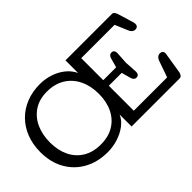

<svg xmlns="http://www.w3.org/2000/svg" viewBox="-115 -1277 1718 1718"><g transform="rotate(-45 744.0 -418.5)"><path d="M463.9 12.2Q337.9 12.2 241.5 -40.8Q145 -93.8 90.6 -189.7Q36.1 -285.6 36.1 -415Q36.1 -512.7 67.4 -592.3Q98.6 -671.9 155.5 -729.5Q212.4 -787.1 291 -818.1Q369.6 -849.1 463.9 -849.1Q530.3 -849.1 592.3 -828.6Q654.3 -808.1 702.4 -769.8Q750.5 -731.4 775.9 -677.2V-836.9H1360.4Q1377.9 -836.9 1386.2 -826.4Q1394.5 -815.9 1400.4 -798.8L1447.3 -644Q1450.2 -633.3 1450.2 -625Q1450.2 -608.9 1440.2 -598.9Q1430.2 -588.9 1414.6 -588.9Q1396.5 -588.9 1383.5 -599.9Q1370.6 -610.8 1364.3 -626L1311.5 -751H889.6V-472.2H1052.7L1077.6 -563Q1081.5 -576.7 1091.6 -586.4Q1101.6 -596.2 1116.7 -596.2Q1133.3 -596.2 1142.1 -585.2Q1150.9 -574.2 1150.9 -557.1L1143.6 -439L1150.9 -316.9Q1150.9 -299.8 1142.1 -288.8Q1133.3 -277.8 1116.7 -277.8Q1101.6 -277.8 1091.6 -287.6Q1081.5 -297.4 1077.6 -311L1052.7 -401.9H889.6V-85.9H1311.5L1368.2 -247.1Q1375 -262.7 1387.2 -273.4Q1399.4 -284.2 1418.5 -284.2Q1434.6 -284.2 1444.3 -274.7Q1454.1 -265.1 1454.1 -248Q1454.1 -237.8 1451.2 -229L1420.4 -38.1Q1415.5 -20.5 1406.7 -10.3Q1397.9 0 1380.4 0H775.9V-151.9Q755.4 -102.5 706.5 -65.4Q657.7 -28.3 594 -8.1Q530.3 12.2 463.9 12.2ZM467.8 -80.1Q564.5 -80.1 633.3 -121.8Q702.1 -163.6 739 -238.8Q775.9 -314 775.9 -414.1Q775.9 -515.1 738 -592.5Q700.2 -669.9 629.4 -713.4Q558.6 -756.8 459.5 -756.8Q364.3 -756.8 296.9 -712.6Q229.5 -668.5 193.8 -591.3Q158.2 -514.2 158.2 -415Q158.2 -315.9 194.6 -240.5Q231 -165 300.3 -122.6Q369.6 -80.1 467.8 -80.1Z"/></g></svg>

Font: Cutive
Style: Regular
Weight: 400
Version: Version 1.100; ttfautohint (v1.8.4.7-5d5b)